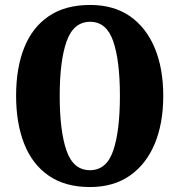

<svg xmlns="http://www.w3.org/2000/svg" viewBox="-20 -745 724 775"><path d="M343 10Q243 10 176.5 -36Q110 -82 77.5 -165Q45 -248 45 -359Q45 -470 77.5 -552Q110 -634 176.5 -679.5Q243 -725 344 -725Q439 -725 504.5 -679.5Q570 -634 604.5 -551.5Q639 -469 639 -358Q639 -247 604.5 -164.5Q570 -82 504 -36Q438 10 343 10ZM343 -58Q410 -58 437 -137Q464 -216 464 -358Q464 -500 437 -578.5Q410 -657 344 -657Q277 -657 249 -578.5Q221 -500 221 -358Q221 -216 248.5 -137Q276 -58 343 -58Z"/></svg>

Font: Noto Serif Bengali ExtraCondensed Black
Style: Regular
Weight: 900
Width: 2
Designer: Juan Bruce, Universal Thirst, Indian Type Foundry and the Monotype Design Team.
Foundry: Monotype Imaging Inc.
Version: Version 2.003; ttfautohint (v1.8.4.7-5d5b)